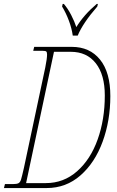

<svg xmlns="http://www.w3.org/2000/svg" viewBox="-43 -951 594 971"><path d="M-18 -20H22Q42 -20 50.5 -24.5Q59 -29 63.5 -43.5Q68 -58 78 -102L186 -610Q195 -655 195 -675Q195 -687 191 -690.5Q187 -694 173 -694H125L130 -714H320Q411 -714 463 -649.5Q515 -585 515 -465Q515 -341 476 -234.5Q437 -128 364 -64Q291 0 193 0H-23ZM189 -25Q279 -25 347 -85Q415 -145 451 -246Q487 -347 487 -468Q487 -573 441.5 -631Q396 -689 315 -689H230L89 -25ZM271 -918 274 -931H280Q300 -908 317 -875Q334 -842 343 -814Q381 -876 446 -931H452L449 -918Q376 -834 350 -771H325Q320 -807 305.5 -846Q291 -885 271 -918Z"/></svg>

Font: Noto Serif CondThin
Style: Italic
Weight: 250
Width: 3
Italic angle: -12°
Designer: Monotype Design Team
Foundry: Monotype Imaging Inc.
Version: Version 1.001